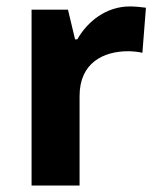

<svg xmlns="http://www.w3.org/2000/svg" viewBox="-20 -576 494 596"><path d="M383 -556C310 -556 252 -510 220 -454H213L191 -546H78V0H227V-278C227 -381 301 -417 378 -417C391 -417 412 -415 422 -412L433 -552C421 -554 398 -556 383 -556Z"/></svg>

Font: Noto Traditional Nushu
Style: Bold
Weight: 700
Designer: LIU Zhao
Foundry: LiuZhao Studio
Version: Version 2.003